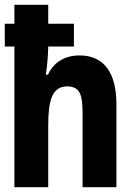

<svg xmlns="http://www.w3.org/2000/svg" viewBox="-20 -780 540 800"><path d="M40 0H181V-258C181 -361 197 -420 260 -420C317 -420 324 -378 324 -306V0H465V-347C465 -478 412 -549 312 -549C249 -549 203 -520 180 -469H171C177 -507 180 -547 181 -586H288V-681H181V-760H40V-681H0V-586H40Z"/></svg>

Font: Noto Sans Mono ExtraCondensed ExtraBold
Style: Regular
Weight: 800
Width: 2
Designer: Monotype Design Team
Foundry: Monotype Imaging Inc.
Version: Version 2.014